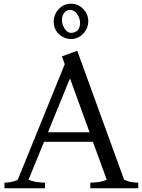

<svg xmlns="http://www.w3.org/2000/svg" viewBox="-20 -1009 761 1029"><path d="M4 0V-30Q15 -30 35.5 -33Q56 -36 75 -45L327 -665L312 -707L394 -737L645 -46Q665 -36 687 -33Q709 -30 721 -30V0H464V-30Q478 -30 504 -33Q530 -36 552 -46L478 -249H216L133 -46Q156 -36 181.5 -33Q207 -30 221 -30V0ZM237 -300H460L355 -589ZM361 -800Q324 -800 296 -826Q268 -852 268 -893Q268 -932 295 -960.5Q322 -989 360 -989Q399 -989 426 -961Q453 -933 453 -895Q453 -857 426 -828.5Q399 -800 361 -800ZM366 -833Q385 -835 397 -847.5Q409 -860 409 -887Q409 -911 393.5 -933.5Q378 -956 355 -956Q338 -956 325 -941Q312 -926 312 -903Q312 -878 327 -854.5Q342 -831 366 -833Z"/></svg>

Font: Joan
Style: Regular
Weight: 400
Designer: Paolo Biagini
Version: Version 1.001; ttfautohint (v1.8.4.7-5d5b);gftools[0.9.30]